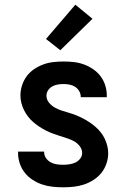

<svg xmlns="http://www.w3.org/2000/svg" viewBox="-20 -790 540 818"><path d="M249 8Q226 8 203.5 5.5Q181 3 160 -4Q139 -11 119.5 -23.5Q100 -36 86 -53.5Q72 -71 64.5 -93Q57 -115 57 -137V-144H168V-142Q168 -128 176 -116.5Q184 -105 196 -98.5Q208 -92 221.5 -90Q235 -88 249 -88Q262 -88 275.5 -90Q289 -92 301 -97.5Q313 -103 321.5 -114Q330 -125 330 -138Q330 -154 319.5 -167.5Q309 -181 295 -188.5Q281 -196 265.5 -201Q250 -206 234.5 -211Q219 -216 204 -221.5Q189 -227 174.5 -234.5Q160 -242 146.5 -251Q133 -260 121 -270.5Q109 -281 99 -294Q89 -307 82 -321.5Q75 -336 71 -351.5Q67 -367 67 -383Q67 -405 74 -426.5Q81 -448 94 -465.5Q107 -483 125.5 -495.5Q144 -508 164.5 -515.5Q185 -523 207 -525.5Q229 -528 251 -528Q273 -528 295 -525.5Q317 -523 337.5 -515.5Q358 -508 376.5 -495.5Q395 -483 408.5 -465Q422 -447 428.5 -426Q435 -405 435 -383V-376H324V-378Q324 -391 317 -402.5Q310 -414 299.5 -420.5Q289 -427 276.5 -429.5Q264 -432 251 -432Q239 -432 226.5 -430Q214 -428 203 -422Q192 -416 185 -405.5Q178 -395 178 -382Q178 -366 188.5 -353Q199 -340 213 -332Q227 -324 242.5 -319Q258 -314 273.5 -309.5Q289 -305 304 -299Q319 -293 333.5 -285.5Q348 -278 361.5 -269Q375 -260 387 -249.5Q399 -239 409 -226.5Q419 -214 426 -199.5Q433 -185 437 -169Q441 -153 441 -137Q441 -115 433.5 -93Q426 -71 412 -53.5Q398 -36 378.5 -23.5Q359 -11 338 -4Q317 3 294.5 5.5Q272 8 249 8ZM237 -576 176 -624 301 -770 374 -710Z"/></svg>

Font: Iosevka Term Curly
Style: Bold
Weight: 700
Designer: Belleve Invis
Foundry: Belleve Invis
Version: Version 32.3.0